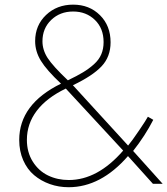

<svg xmlns="http://www.w3.org/2000/svg" viewBox="-20 -784 714 819"><path d="M62 -187Q62 -339.8 240.2 -427.2Q178.7 -484.9 154.3 -524.9Q129.9 -564.9 129.9 -608.4Q129.9 -675.8 176.3 -720Q222.7 -764.2 292 -764.2Q361.3 -764.2 406.5 -719.2Q451.7 -674.3 451.7 -603.5Q451.7 -542 413.3 -501.2Q375 -460.4 291 -420.4L526.4 -163.1Q542.5 -182.1 573.2 -227.5Q604 -272.9 610.8 -286.1L633.8 -272.9Q599.1 -205.1 547.9 -140.1L673.8 0H632.3L525.9 -118.2Q410.2 14.6 272.9 14.6Q230.5 14.6 192.6 1.2Q154.8 -12.2 125.5 -36.9Q96.2 -61.5 79.1 -100.3Q62 -139.2 62 -187ZM94.7 -187.5Q94.7 -134.3 119.9 -94.5Q145 -54.7 185.1 -35.4Q225.1 -16.1 273.4 -16.1Q396.5 -16.1 505.4 -141.6L260.7 -406.2Q178.7 -366.7 136.7 -311.3Q94.7 -255.9 94.7 -187.5ZM161.1 -607.9Q161.1 -570.8 183.3 -536.4Q205.6 -502 269.5 -441.4Q309.1 -460.4 334.2 -475.6Q359.4 -490.7 380.9 -510Q402.3 -529.3 412.1 -552.5Q421.9 -575.7 421.9 -604.5Q421.9 -663.1 384.8 -699Q347.7 -734.9 292 -734.9Q235.8 -734.9 198.5 -699Q161.1 -663.1 161.1 -607.9Z"/></svg>

Font: Spartan MB ExtLt
Style: Regular
Weight: 200
Designer: Matt Bailey, Mirko Velimirovic
Foundry: Matt Bailey
Version: Version 1.005